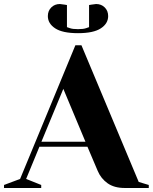

<svg xmlns="http://www.w3.org/2000/svg" viewBox="-40 -935 760 955"><path d="M-20 -15 60 -45 335 -710H365L650 -30L700 -15V0H580Q528 0 495 -23.5Q462 -47 446 -85L395 -205H156L90 -45L165 -15V0H-20ZM166 -230H385L275 -493ZM198 -855Q198 -881 215 -898Q232 -915 258 -915Q260 -915 281 -912L293 -910V-800Q294 -800 307.5 -795Q321 -790 348 -790Q375 -790 388.5 -795Q402 -800 403 -800V-910L415 -912Q436 -915 438 -915Q464 -915 481 -898Q498 -881 498 -855Q498 -818 461.5 -794Q425 -770 348 -770Q271 -770 234.5 -794Q198 -818 198 -855Z"/></svg>

Font: Yeseva One
Style: Regular
Weight: 400
Designer: Jovanny Lemonad
Foundry: Jovanny Lemonad
Version: Version 2.000